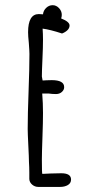

<svg xmlns="http://www.w3.org/2000/svg" viewBox="-20 -715 382 748"><path d="M256.8 -15.6Q256.8 -1.5 244.4 5.9Q231.9 13.2 213.9 13.2H129.4Q115.7 13.2 105.2 4.2Q94.7 -4.9 94.2 -17.6V-43.9Q94.2 -54.7 93.8 -64L92.8 -85Q92.8 -101.1 90.3 -148.9Q87.9 -196.3 87.9 -212.9Q87.9 -268.1 91.3 -358.9Q94.7 -449.7 94.7 -504.9Q94.7 -515.6 92.3 -547.4Q89.4 -575.2 89.4 -589.4Q89.4 -660.2 131.3 -660.2Q135.7 -660.2 147.5 -659.2Q148.9 -673.8 159.9 -684.3Q170.9 -694.8 185.1 -694.8Q199.2 -694.8 210 -683.3Q220.7 -671.9 220.7 -657.2Q220.7 -650.4 218.3 -643.1Q251 -630.4 251 -615.7Q251 -605.5 242.7 -597.4Q234.4 -589.4 221.7 -584.5Q175.8 -599.6 146 -603.5Q147.5 -582.5 147.5 -560.5Q147.5 -531.2 145.5 -488.8Q143.1 -436 143.1 -417L146 -401.4L162.1 -402.3Q170.4 -402.8 181.6 -402.8Q230 -402.8 230 -375.5Q230 -364.7 220.9 -356.7Q211.9 -348.6 198.2 -348.6Q183.6 -348.6 169.9 -350.6H144.5Q147.5 -312.5 147.5 -274.9Q147.5 -238.8 145.5 -184.6Q143.1 -117.2 143.1 -93.8Q143.1 -37.6 145 -37.6L177.7 -39.1L218.8 -40Q256.8 -40 256.8 -15.6Z"/></svg>

Font: Amatica SC
Style: Bold
Weight: 400
Designer: Vernon Adams, Ben Nathan
Foundry: newtypography
Version: Version 2.000